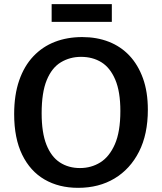

<svg xmlns="http://www.w3.org/2000/svg" viewBox="-20 -891 776 922"><path d="M355 11Q263 11 194 -29Q125 -69 86.5 -148Q48 -227 48 -343Q48 -435 72 -504.5Q96 -574 140 -620.5Q184 -667 243.5 -690Q303 -713 375 -713Q445 -713 502.5 -690.5Q560 -668 601.5 -624Q643 -580 666.5 -515Q690 -450 690 -364Q690 -246 647.5 -162.5Q605 -79 530 -34Q455 11 355 11ZM364 -84Q418 -84 461.5 -111Q505 -138 531.5 -198Q558 -258 558 -358Q558 -451 533.5 -508.5Q509 -566 467 -592Q425 -618 369 -618Q316 -618 272.5 -592Q229 -566 204.5 -506.5Q180 -447 180 -347Q180 -254 203 -196Q226 -138 267.5 -111Q309 -84 364 -84ZM517 -871V-786H228V-871Z"/></svg>

Font: Bitter Thin SemiBold
Style: Regular
Weight: 600
Version: Version 2.002